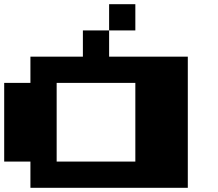

<svg xmlns="http://www.w3.org/2000/svg" viewBox="-20 -1020 1040 915"><path d="M625 -875H500V-1000H625ZM875 -750V-125H125V-250H0V-625H125V-750H375V-875H500V-750ZM625 -625H250V-250H625Z"/></svg>

Font: Press Start 2P
Style: Regular
Weight: 400
Designer: CodeMan38
Foundry: CodeMan38
Version: Version 3.000